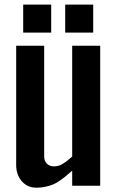

<svg xmlns="http://www.w3.org/2000/svg" viewBox="-20 -829 524 857"><path d="M83.5 -808.6H208.5V-683.6H83.5ZM271 -808.6H396V-683.6H271ZM302.2 -67.4Q283.7 -51.3 275.1 -43.9Q266.6 -36.6 249 -24.2Q231.4 -11.7 218 -6.1Q204.6 -0.5 184.6 4.2Q164.6 8.8 143.1 8.8Q102.1 8.8 77.1 -20.3Q52.2 -49.3 52.2 -92.3V-625H177.2V-130.4Q177.2 -110.8 189.2 -98.6Q201.2 -86.4 220.2 -86.4Q230.5 -86.4 240.2 -88.9Q250 -91.3 259.5 -97.4Q269 -103.5 274.4 -107.2Q279.8 -110.8 289.8 -119.6Q299.8 -128.4 302.2 -130.4V-625H427.2V0H302.2Z"/></svg>

Font: OswaldRegular
Style: Regular
Weight: 400
Designer: vernon adams
Foundry: vernon adams
Version: Version 1.000